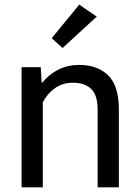

<svg xmlns="http://www.w3.org/2000/svg" viewBox="-20 -801 596 821"><path d="M72.3 0H163.1V-363.3Q181.6 -400.4 214.8 -423.8Q248 -447.3 291.5 -447.3Q342.3 -447.3 369.9 -420.7Q397.5 -394 397.5 -332.5V0H488.3V-331.5Q488.3 -435.1 442.1 -479.2Q396 -523.4 318.4 -523.4Q269.5 -523.4 229.2 -503.2Q189 -482.9 161.1 -447.8H158.2L154.3 -513.7H72.3ZM201.2 -637.7 247.6 -595.7 393.6 -730 318.8 -781.2Z"/></svg>

Font: Roboto Flex
Style: Regular
Weight: 400
Designer: Berlow after Robertson
Foundry: Google
Version: Version 3.200;gftools[0.9.32]